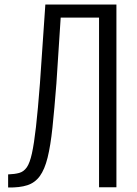

<svg xmlns="http://www.w3.org/2000/svg" viewBox="-20 -830 606 851"><path d="M16 1V-57Q45 -58 65 -63.5Q85 -69 98.5 -88Q112 -107 121.5 -150Q131 -193 139.5 -268Q148 -343 157 -460L181 -810H496V0H419V-752H249L230 -460Q221 -345 212.5 -264.5Q204 -184 191 -131.5Q178 -79 156.5 -49.5Q135 -20 101 -9Q67 2 16 1Z"/></svg>

Font: Oswald Light
Style: Regular
Weight: 300
Designer: Vernon Adams
Foundry: Vernon Adams
Version: Version 4.103;gftools[0.9.33.dev8+g029e19f]